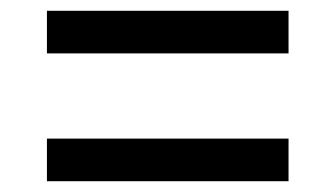

<svg xmlns="http://www.w3.org/2000/svg" viewBox="-20 -528 622 356"><path d="M67 -429V-508H515V-429ZM67 -192V-271H515V-192Z"/></svg>

Font: Montserrat Z Med
Style: Regular
Weight: 500
Designer: Julieta Ulanovsky
Foundry: Julieta Ulanovsky
Version: Version 8.000